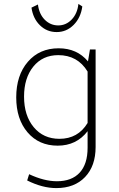

<svg xmlns="http://www.w3.org/2000/svg" viewBox="-20 -735 608 982"><path d="M141 -696 174 -712Q180 -663 209 -634Q238 -605 278 -605Q318 -605 347 -635.5Q376 -666 381 -715L401 -702Q393 -644 356.5 -607.5Q320 -571 270 -571Q220 -571 184.5 -605.5Q149 -640 141 -696ZM63 -237Q63 -350 122.5 -419Q182 -488 280 -488Q374 -488 430 -421L440 -482H469V17Q469 114 415 170.5Q361 227 268 227Q197 227 119 188L129 156Q206 192 271 192Q347 192 387.5 148Q428 104 428 21V-64Q371 10 275 10Q179 10 121 -58Q63 -126 63 -237ZM103 -241Q103 -144 152.5 -84.5Q202 -25 284 -25Q379 -25 428 -106V-369Q377 -453 278 -453Q198 -453 150.5 -394.5Q103 -336 103 -241Z"/></svg>

Font: Cantarell Light
Style: Regular
Weight: 300
Designer: Dave Crossland, Nikolaus Waxweiler, Florian Fecher, Jacques Le Bailly, Eben Sorkin, Alexei Vanyashin, Alexios Zavras, Em
Version: Version 0.303